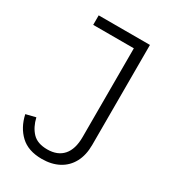

<svg xmlns="http://www.w3.org/2000/svg" viewBox="-175 -789 795 892"><g transform="rotate(30 222.5 -343.0)"><path d="M88 -698H363V-162Q363 -107 342 -68Q321 -29 282.5 -8.5Q244 12 192 12Q119 12 77.5 -27Q36 -66 22 -130L74 -143Q85 -96 112 -67.5Q139 -39 192 -39Q247 -39 276.5 -72.5Q306 -106 306 -171V-647H88Z"/></g></svg>

Font: IBM Plex Sans Condensed Light
Style: Regular
Weight: 300
Width: 3
Designer: Mike Abbink, Paul van der Laan, Pieter van Rosmalen
Foundry: Bold Monday
Version: Version 3.201